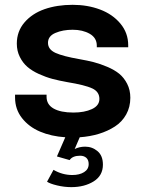

<svg xmlns="http://www.w3.org/2000/svg" viewBox="-20 -560 600 797"><path d="M333.5 48.8Q362.8 48.8 385 67.6Q407.2 86.4 407.2 123.5Q407.2 168.9 368.9 192.9Q330.6 216.8 275.9 216.8Q246.6 216.8 217 209.7Q187.5 202.6 175.3 194.3L202.1 145Q238.8 166.5 280.3 166.5Q310.1 166.5 329.1 154.5Q348.1 142.6 348.1 121.1Q348.1 104 338.4 95.2Q328.6 86.4 312.5 86.4Q281.2 86.4 269 104.5L216.3 89.4L251 9.8Q192.4 5.9 146.2 -13.7Q100.1 -33.2 71.3 -69.8Q42.5 -106.4 42.5 -155.3V-167H173.3V-158.2Q173.3 -126 202.6 -109.4Q231.9 -92.8 284.7 -92.8Q330.6 -92.8 361.6 -107.2Q392.6 -121.6 392.6 -149.4Q392.6 -179.2 362.8 -193.1Q333 -207 258.8 -219.2Q225.6 -225.1 198 -232.4Q170.4 -239.7 141.8 -252.7Q113.3 -265.6 94 -282.2Q74.7 -298.8 62.3 -323.7Q49.8 -348.6 49.8 -378.9Q49.8 -429.7 81.5 -466.8Q113.3 -503.9 165 -522Q216.8 -540 281.7 -540Q343.3 -540 395.3 -520.5Q447.3 -501 479.7 -462.2Q512.2 -423.3 512.2 -372.1V-363.8H381.8V-370.6Q381.8 -402.8 352.5 -419.7Q323.2 -436.5 281.7 -436.5Q240.7 -436.5 210 -423.3Q179.2 -410.2 179.2 -382.3Q179.2 -354.5 210.7 -340.3Q242.2 -326.2 309.6 -314.5Q343.3 -308.6 369.1 -302Q395 -295.4 425 -282.7Q455.1 -270 474.9 -253.9Q494.6 -237.8 507.8 -212.2Q521 -186.5 521 -154.3Q521 -115.7 503.9 -85Q486.8 -54.2 457 -34.9Q427.2 -15.6 390.4 -4.4Q353.5 6.8 311 9.8L290 58.6Q309.6 48.8 333.5 48.8Z"/></svg>

Font: Epilogue SemiBold
Style: Regular
Weight: 600
Designer: Tyler Finck
Foundry: Etcetera Type Co
Version: Version 2.112